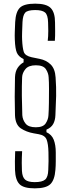

<svg xmlns="http://www.w3.org/2000/svg" viewBox="-20 -824 387 1050"><path d="M170 206Q109 206 86.5 183Q64 160 62 105Q61 81 61.5 57.5Q62 34 63 3H101Q100 23 99.5 37Q99 51 99 67Q99 83 100 111Q102 145 117.5 158.5Q133 172 170 172Q211 172 227 158Q243 144 244 105Q245 79 245.5 56.5Q246 34 245 9Q244 -37 235 -60.5Q226 -84 192 -90L164 -95Q124 -102 94 -122Q64 -142 62 -194Q59 -293 62 -401Q63 -433 76.5 -453Q90 -473 109 -483V-501Q82 -514 72.5 -535Q63 -556 61 -607Q60 -630 61 -652Q62 -674 63 -703Q66 -759 88.5 -781.5Q111 -804 173 -804Q234 -804 257.5 -780Q281 -756 281 -700Q281 -678 281.5 -654.5Q282 -631 280 -601H241Q244 -624 244 -655Q244 -686 243 -701Q242 -743 226 -756Q210 -769 173 -769Q131 -769 118 -755Q105 -741 103 -703Q102 -678 101 -650Q100 -622 101 -606Q103 -562 110 -540.5Q117 -519 153 -511L197 -502Q233 -495 257 -471.5Q281 -448 284 -401Q288 -346 287 -299.5Q286 -253 283 -194Q282 -166 271 -146Q260 -126 234 -115V-101Q263 -88 274 -59.5Q285 -31 285 10Q285 31 285 57.5Q285 84 283 105Q279 160 255.5 183Q232 206 170 206ZM176 -128Q216 -128 230 -149.5Q244 -171 245 -194Q247 -222 247.5 -261Q248 -300 248 -338.5Q248 -377 246 -401Q245 -424 231 -445.5Q217 -467 176 -467Q136 -467 119 -446Q102 -425 101 -402Q99 -354 99.5 -299.5Q100 -245 102 -194Q104 -168 120 -148Q136 -128 176 -128Z"/></svg>

Font: Big Shoulders Text Thin
Style: Regular
Weight: 100
Designer: Patric King
Foundry: XO Type Co
Version: Version 1.000; ttfautohint (v1.8.2)